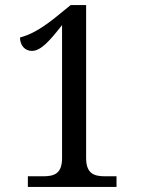

<svg xmlns="http://www.w3.org/2000/svg" viewBox="-20 -738 556 758"><path d="M90 0H440V-42H396C353 -42 320 -51 320 -114V-718H259L195 -666C134 -618 96 -600 59 -590C59 -558 79 -537 106 -537C142 -537 178 -579 225 -639V-114C225 -50 192 -42 148 -42H90Z"/></svg>

Font: Noto Serif Thai SemiCondensed
Style: Regular
Weight: 400
Width: 4
Designer: Monotype Design Team
Foundry: Monotype Imaging Inc.
Version: Version 2.002